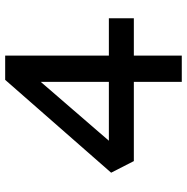

<svg xmlns="http://www.w3.org/2000/svg" viewBox="-10 -730 740 761"><g transform="rotate(-90 360.5 -350.0)"><path d="M416 0V-620L467 -618L149 -250L147 -289H668V-190H102L56 -280L424 -700H520V0Z"/></g></svg>

Font: Lexend Mega
Style: Regular
Weight: 400
Designer: Bonnie Shaver-Troup, Thomas Jockin
Foundry: Lexend
Version: Version 1.007